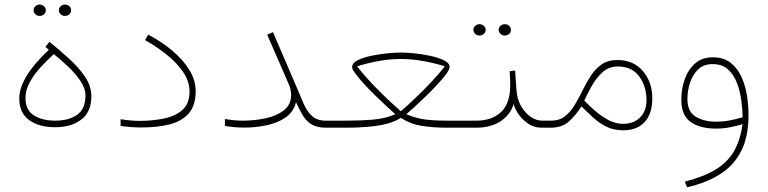

<svg xmlns="http://www.w3.org/2000/svg" viewBox="-20 -550 3307 827"><path d="M190.4 -335.4 175.8 -348.1 192.9 -370.1Q237.3 -334 278.8 -296.1Q320.3 -258.3 346.9 -218.3Q373.5 -178.2 373.5 -134.8Q373.5 -67.9 330.1 -34.9Q286.6 -2 218.3 -2Q147 -2 105 -33.2Q63 -64.5 63 -125Q63 -216.8 190.4 -335.4ZM348.1 -138.7Q348.1 -168.9 327.1 -200.4Q306.2 -231.9 274.7 -262Q243.2 -292 211.9 -316.9Q184.6 -292.5 156.2 -261.7Q127.9 -231 108.9 -197Q89.8 -163.1 89.8 -128.4Q89.8 -76.2 125.7 -53.2Q161.6 -30.3 217.8 -30.3Q275.9 -30.3 312 -55.4Q348.1 -80.6 348.1 -138.7ZM233.4 -505.9Q233.4 -515.6 241 -522.9Q248.5 -530.3 259.8 -530.3Q271 -530.3 278.6 -523.2Q286.1 -516.1 286.1 -505.9Q286.1 -495.6 278.6 -488.5Q271 -481.4 259.8 -481.4Q248.5 -481.4 241 -488.8Q233.4 -496.1 233.4 -505.9ZM124.5 -505.9Q124.5 -515.6 132.1 -522.9Q139.6 -530.3 150.9 -530.3Q162.1 -530.3 169.7 -523.2Q177.2 -516.1 177.2 -505.9Q177.2 -495.6 169.7 -488.5Q162.1 -481.4 150.9 -481.4Q139.6 -481.4 132.1 -488.8Q124.5 -496.1 124.5 -505.9Z M581.1 -29.3Q635.3 -29.3 684.6 -39.1Q733.9 -48.8 765.1 -75.9Q796.4 -103 796.4 -155.8Q796.4 -200.2 768.1 -241Q739.7 -281.7 695.8 -316.4Q651.9 -351.1 605 -377L618.2 -400.9Q674.3 -371.6 720.7 -333Q767.1 -294.4 794.9 -249.8Q822.8 -205.1 822.8 -157.2Q822.8 -96.2 793.2 -62Q763.7 -27.8 710.9 -14.4Q658.2 -1 588.4 -1Q542 -1 499.5 -7.8V-36.6Q544.4 -29.3 581.1 -29.3Z M1233.9 -141.1Q1233.9 -162.6 1224.9 -184.8Q1215.8 -207 1205.1 -230.5L1130.9 -400.4L1155.8 -411.6L1255.4 -179.7Q1272 -141.6 1286.1 -107.4Q1300.3 -73.2 1322.3 -51.8Q1344.2 -30.3 1383.3 -30.3H1412.1V0H1383.3Q1343.3 0 1319.6 -15.9Q1295.9 -31.7 1281.7 -57.1Q1267.6 -82.5 1254.9 -109.9Q1245.1 -68.4 1210.7 -44.4Q1176.3 -20.5 1128.9 -10.5Q1081.5 -0.5 1032.7 -0.5Q1007.8 -0.5 987.3 -2.4Q966.8 -4.4 948.7 -7.8V-37.6Q988.3 -30.3 1025.4 -30.3Q1076.2 -30.3 1124 -40.5Q1171.9 -50.8 1202.9 -75Q1233.9 -99.1 1233.9 -141.1Z M1706.5 -323.7Q1729.5 -323.7 1764.4 -320.3Q1799.3 -316.9 1834.2 -309.3Q1869.1 -301.8 1892.8 -290Q1916.5 -278.3 1916.5 -261.2Q1916.5 -251 1901.4 -230.5Q1886.2 -210 1862.5 -184.6Q1838.9 -159.2 1812.7 -133.8Q1786.6 -108.4 1764.2 -88.1Q1741.7 -67.9 1730 -58.1Q1773.4 -40 1812.3 -35.2Q1851.1 -30.3 1906.2 -30.3H1983.9V0H1906.2Q1845.7 0 1796.6 -7.8Q1747.6 -15.6 1706.5 -42.5Q1681.2 -25.4 1642.8 -16.1Q1604.5 -6.8 1560.5 -3.4Q1516.6 0 1475.1 0H1394V-30.3H1475.6Q1534.2 -30.3 1586.4 -34.7Q1638.7 -39.1 1683.1 -58.1Q1670.9 -68.4 1648.4 -89.1Q1626 -109.9 1599.9 -135.3Q1573.7 -160.6 1550.3 -186Q1526.9 -211.4 1511.7 -231.7Q1496.6 -252 1496.6 -261.2Q1496.6 -278.3 1520.3 -290.3Q1543.9 -302.2 1578.9 -309.6Q1613.8 -316.9 1648.7 -320.3Q1683.6 -323.7 1706.5 -323.7ZM1706.5 -295.9Q1657.2 -295.9 1607.2 -286.4Q1557.1 -276.9 1518.1 -264.2Q1553.2 -219.7 1593.3 -178.5Q1633.3 -137.2 1665 -108.2Q1696.8 -79.1 1706.5 -70.8Q1713.9 -76.7 1734.1 -95Q1754.4 -113.3 1782.2 -140.4Q1810.1 -167.5 1840.1 -199.5Q1870.1 -231.4 1896 -264.2Q1857.4 -276.9 1806.9 -286.4Q1756.3 -295.9 1706.5 -295.9Z M2127.9 -421.4Q2127.9 -431.2 2135.5 -438.5Q2143.1 -445.8 2154.3 -445.8Q2165.5 -445.8 2173.1 -438.7Q2180.7 -431.6 2180.7 -421.4Q2180.7 -411.1 2173.1 -404.1Q2165.5 -397 2154.3 -397Q2143.1 -397 2135.5 -404.3Q2127.9 -411.6 2127.9 -421.4ZM2019 -421.4Q2019 -431.2 2026.6 -438.5Q2034.2 -445.8 2045.4 -445.8Q2056.6 -445.8 2064.2 -438.7Q2071.8 -431.6 2071.8 -421.4Q2071.8 -411.1 2064.2 -404.1Q2056.6 -397 2045.4 -397Q2034.2 -397 2026.6 -404.3Q2019 -411.6 2019 -421.4ZM1965.3 -30.3H2032.2Q2097.7 -30.3 2137.5 -66.7Q2177.2 -103 2177.7 -182.1Q2177.7 -200.7 2177 -212.6Q2176.3 -224.6 2175.3 -243.2L2198.7 -246.1L2204.6 -162.6Q2207 -123.5 2223.9 -93.8Q2240.7 -64 2265.1 -47.1Q2289.6 -30.3 2314.5 -30.3H2342.8V0H2314.5Q2278.3 0 2251.5 -19.8Q2224.6 -39.6 2209.5 -64.2Q2194.3 -88.9 2192.9 -103Q2178.7 -55.7 2136.2 -27.8Q2093.8 0 2031.2 0H1965.3Z M2664.1 11.2Q2622.1 11.2 2589.8 -5.4Q2557.6 -22 2532.2 -46.1Q2506.8 -70.3 2484.4 -91.8Q2461.9 -55.7 2431.6 -27.8Q2401.4 0 2353.5 0H2324.2V-30.3H2353.5Q2389.2 -30.3 2413.3 -49.1Q2437.5 -67.9 2455.3 -97.7Q2473.1 -127.4 2489.5 -160.9Q2505.9 -194.3 2525.1 -224.1Q2544.4 -253.9 2571.5 -272.7Q2598.6 -291.5 2638.7 -291.5Q2708.5 -291.5 2749 -244.1Q2789.6 -196.8 2789.6 -126.5Q2789.6 -60.5 2757.1 -24.7Q2724.6 11.2 2664.1 11.2ZM2640.6 -263.7Q2602.5 -263.7 2575.2 -238.8Q2547.9 -213.9 2528.8 -179.7Q2509.8 -145.5 2496.6 -117.2Q2516.1 -96.7 2535.9 -78.9Q2555.7 -61 2575.7 -47.9Q2597.2 -33.2 2618.9 -24.9Q2640.6 -16.6 2663.1 -16.6Q2709 -16.6 2736.8 -43.9Q2764.6 -71.3 2764.6 -118.7Q2764.6 -178.2 2733.2 -220.9Q2701.7 -263.7 2640.6 -263.7Z M3204.1 -54.2Q3204.1 38.6 3172.4 100.8Q3140.6 163.1 3081.3 200.4Q3022 237.8 2939.5 256.8L2929.7 232.4Q3013.2 210.9 3064.2 179.2Q3115.2 147.5 3142.1 100.3Q3168.9 53.2 3178.2 -15.1Q3152.8 -7.3 3124 -1.7Q3095.2 3.9 3063.5 3.9Q2995.6 3.9 2955.1 -24.4Q2914.6 -52.7 2914.6 -120.6Q2914.6 -166.5 2929.2 -208.3Q2943.8 -250 2973.9 -276.6Q3003.9 -303.2 3049.8 -303.2Q3097.7 -303.2 3127.7 -279.1Q3157.7 -254.9 3174.6 -216.8Q3191.4 -178.7 3197.8 -135.5Q3204.1 -92.3 3204.1 -54.2ZM3065.9 -25.9Q3094.7 -25.9 3123.8 -31.5Q3152.8 -37.1 3178.7 -44.9Q3178.2 -77.6 3173.1 -116.9Q3168 -156.2 3154.5 -192.1Q3141.1 -228 3115.7 -251Q3090.3 -273.9 3049.3 -273.9Q3010.7 -273.9 2986.8 -250.7Q2962.9 -227.5 2951.9 -192.9Q2940.9 -158.2 2940.9 -123.5Q2940.9 -69.3 2976.3 -47.6Q3011.7 -25.9 3065.9 -25.9Z"/></svg>

Font: Vazirmatn RD Thin
Style: Regular
Weight: 100
Designer: Saber Rastikerdar
Foundry: Saber Rastikerdar
Version: Version 32.102